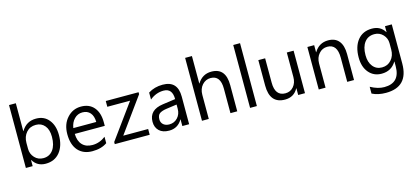

<svg xmlns="http://www.w3.org/2000/svg" viewBox="-72 -1343 4746 2182"><g transform="rotate(-15 2300.5 -252.5)"><path d="M163 -72H161V0H81V-740H161V-412H163Q222 -512 336 -512Q432 -512 486 -444Q541 -377 541 -265Q541 -139 480 -63Q419 12 313 12Q213 12 163 -72ZM161 -274V-204Q161 -143 202 -99Q242 -56 304 -56Q375 -56 417 -111Q459 -167 459 -266Q459 -351 420 -397Q381 -444 316 -444Q246 -444 204 -396Q161 -347 161 -274Z M1071 -230H718Q720 -146 762.5 -101Q805 -56 881 -56Q965 -56 1036 -111V-36Q969 12 862 12Q756 12 695 -56Q635 -125 635 -248Q635 -365 701 -438Q767 -512 865 -512Q963 -512 1017 -448Q1071 -384 1071 -272ZM989 -298Q988 -368 955 -406Q922 -444 864 -444Q807 -444 768 -403Q729 -363 719 -298Z M1541 -477 1245 -68H1538V0H1127V-25L1423 -432H1155V-500H1541Z M2002 0H1922V-78H1920Q1868 12 1766 12Q1690 12 1649 -27Q1607 -67 1607 -133Q1607 -273 1772 -296L1922 -317Q1922 -444 1819 -444Q1730 -444 1656 -383V-465Q1730 -512 1826 -512Q2002 -512 2002 -325ZM1922 -253 1801 -236Q1747 -229 1717 -209Q1689 -189 1689 -139Q1689 -121 1696 -105.5Q1703 -90 1715.5 -79Q1728 -68 1745.5 -62Q1763 -56 1785 -56Q1844 -56 1883 -98Q1922 -140 1922 -203Z M2568 0H2488V-288Q2488 -444 2372 -444Q2314 -444 2273 -399Q2233 -354 2233 -283V0H2153V-740H2233V-417H2235Q2293 -512 2399 -512Q2568 -512 2568 -308Z M2799 0H2719V-740H2799Z M3365 0H3285V-79H3283Q3234 12 3129 12Q2950 12 2950 -201V-500H3030V-214Q3030 -56 3151 -56Q3210 -56 3247 -99Q3285 -143 3285 -212V-500H3365Z M3942 0H3862V-285Q3862 -444 3746 -444Q3686 -444 3647 -399Q3607 -354 3607 -285V0H3527V-500H3607V-417H3609Q3666 -512 3773 -512Q3856 -512 3899 -459Q3942 -406 3942 -306Z M4520 -40Q4520 235 4256 235Q4163 235 4094 200V120Q4179 167 4255 167Q4440 167 4440 -29V-84H4438Q4381 12 4266 12Q4173 12 4116 -55Q4059 -122 4059 -234Q4059 -361 4120 -437Q4181 -512 4288 -512Q4389 -512 4438 -431H4440V-500H4520ZM4440 -226V-300Q4440 -358 4400 -401Q4359 -444 4299 -444Q4224 -444 4183 -390Q4141 -336 4141 -239Q4141 -155 4181 -106Q4221 -56 4288 -56Q4355 -56 4397 -104Q4440 -151 4440 -226Z"/></g></svg>

Font: A_ThatdaokhamC
Style: Regular
Weight: 400
Designer: Rangsiwut Chaisin
Foundry: Rangsiwut Chaisin
Version: Version 1.000